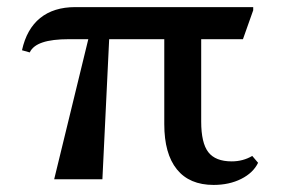

<svg xmlns="http://www.w3.org/2000/svg" viewBox="-20 -507 794 543"><path d="M584.1 16Q515.8 16 480.2 -28.1Q444.6 -72.2 444.6 -156V-431.5L549 -451.2V-163.3Q549 -102.8 569.1 -76.7Q589.3 -50.6 635.3 -50.6Q667.3 -50.6 693.4 -66L709.9 -46.6Q696.1 -18.1 662.1 -1Q628.2 16 584.1 16ZM133.2 0 241.7 -445.3 291.4 -451 269.6 0ZM64.1 -358.7 42.2 -364.9Q55.4 -425.1 93.6 -456Q131.9 -486.9 192.9 -486.9H696.1V-478L667.1 -396.2H175.5Q127.4 -396.2 100.2 -386.9Q72.9 -377.7 64.1 -358.7Z"/></svg>

Font: Platypi Light
Style: Regular
Weight: 300
Designer: David Sargent
Foundry: Bolt Cutter Type
Version: Version 1.200